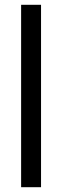

<svg xmlns="http://www.w3.org/2000/svg" viewBox="-20 -780 258 800"><path d="M151 0H68V-760H151Z"/></svg>

Font: Avrile Sans Condensed
Style: Regular
Weight: 400
Width: 3
Designer: Monotype Design Team
Foundry: Monotype Imaging Inc.
Version: Version 2.001;September 10, 2019;FontCreator 11.5.0.2425 64-